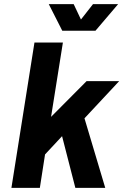

<svg xmlns="http://www.w3.org/2000/svg" viewBox="-20 -905 594 925"><path d="M215 -885 280 -757H440L549 -885H428L370 -811L335 -885ZM35 0H172L197 -161L279 -249L343 0H487L387 -335L554 -514H397L226 -342L283 -700H146Z"/></svg>

Font: Arthouse Owned
Style: Bold Italic
Weight: 700
Italic angle: -10°
Designer: Jeremy Tribby
Foundry: Tribby Type
Version: Version 1.000;PS 001.000;hotconv 1.0.88;makeotf.lib2.5.64775